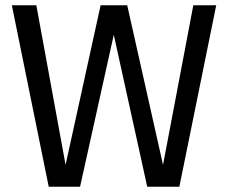

<svg xmlns="http://www.w3.org/2000/svg" viewBox="-20 -709 866 729"><path d="M801 -689 661 0H539L412 -577L284 0H165L25 -689H118L229 -83L362 -689H463L599 -83L714 -689Z"/></svg>

Font: Firava
Style: Regular
Weight: 400
Designer: Carrois Corporate & Edenspiekermann AG
Foundry: Greg Finn Gibson
Version: Version 5.000